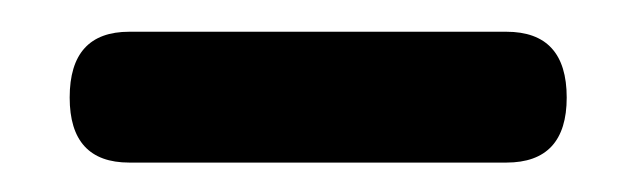

<svg xmlns="http://www.w3.org/2000/svg" viewBox="-20 -662 411 124"><path d="M25 -599Q25 -641.5 63.5 -641.5H307Q346 -641.5 346 -599Q346 -557 307 -557H63.5Q25 -557 25 -599Z"/></svg>

Font: Fraunces 9pt SuperSoft SemiBold
Style: Regular
Weight: 600
Version: Version 1.000;[0bf87f6ff]